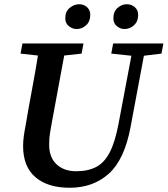

<svg xmlns="http://www.w3.org/2000/svg" viewBox="-20 -869 791 906"><path d="M309 17Q205 17 147 -33Q89 -83 89 -180Q89 -203 92.5 -228Q96 -253 101 -278L115 -359Q126 -420 137.5 -482Q149 -544 159 -607L77 -616L86 -664H374L365 -616L283 -607L223 -282Q219 -260 215.5 -238Q212 -216 212 -186Q212 -126 247 -93.5Q282 -61 339 -61Q396 -61 434.5 -81.5Q473 -102 498 -150.5Q523 -199 539 -283L600 -606L505 -616L514 -664H751L742 -616L659 -606L596 -269Q567 -115 493 -49Q419 17 309 17ZM342 -732Q322 -732 305 -745.5Q288 -759 288 -783Q288 -815 309 -832Q330 -849 353 -849Q376 -849 391 -835Q406 -821 406 -799Q406 -768 386.5 -750Q367 -732 342 -732ZM567 -732Q548 -732 531.5 -745.5Q515 -759 515 -783Q515 -815 535 -832Q555 -849 578 -849Q601 -849 616.5 -835Q632 -821 632 -799Q632 -768 612.5 -750Q593 -732 567 -732Z"/></svg>

Font: Source Serif 4 Semibold
Style: Italic
Weight: 600
Italic angle: -12°
Designer: Frank Grießhammer
Foundry: Adobe
Version: Version 4.005;hotconv 1.1.0;makeotfexe 2.6.0